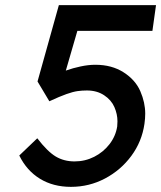

<svg xmlns="http://www.w3.org/2000/svg" viewBox="-20 -720 627 747"><path d="M256 7Q187 7 135.5 -24.5Q84 -56 55 -115L125 -182Q165 -130 197 -111Q229 -92 270 -92Q311 -92 346.5 -110Q382 -128 406 -159Q430 -190 436 -228Q437 -239 437 -248Q437 -276 425 -303.5Q413 -331 385 -349.5Q357 -368 318 -368Q299 -368 281.5 -365.5Q264 -363 238.5 -354Q213 -345 172 -326L126 -403L209 -700H587L573 -600H281L236 -445Q237 -445 238 -446Q263 -455 293.5 -461.5Q324 -468 351 -468Q415 -468 461 -438.5Q507 -409 526 -365Q545 -321 545 -278Q545 -259 542 -238Q532 -169 491 -113.5Q450 -58 388.5 -25.5Q327 7 256 7Z"/></svg>

Font: Lexend
Style: Italic
Weight: 400
Italic angle: -8.13011°
Designer: Bonnie Shaver-Troup, Thomas Jockin
Foundry: Lexend
Version: Version 1.007